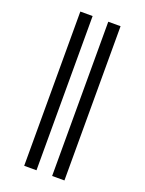

<svg xmlns="http://www.w3.org/2000/svg" viewBox="-176 -905 852 1130"><g transform="rotate(20 250.0 -340.0)"><path d="M299 143V-823H376V143ZM124 143V-823H201V143Z"/></g></svg>

Font: Iosevka Custom Medium
Style: Regular
Weight: 500
Monospace: yes
Designer: Belleve Invis
Foundry: Belleve Invis
Version: Version 32.5.0; ttfautohint (v1.8.4)